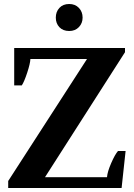

<svg xmlns="http://www.w3.org/2000/svg" viewBox="-20 -940 671 960"><path d="M259 -852Q259 -881 277 -900.5Q295 -920 326 -920Q356 -920 374.5 -900.5Q393 -881 393 -852Q393 -824 374.5 -804.5Q356 -785 326 -785Q295 -785 277 -804Q259 -823 259 -852ZM21 -35 415 -645H132Q131 -622 116 -576.5Q101 -531 89 -513H51V-700H605V-679L205 -54H515Q517 -81 536 -124.5Q555 -168 570 -185H608L588 0H21Z"/></svg>

Font: Trirong ExtraBold
Style: Regular
Weight: 800
Designer: Katatrad Team
Foundry: CadsonDemak
Version: Version 1.001